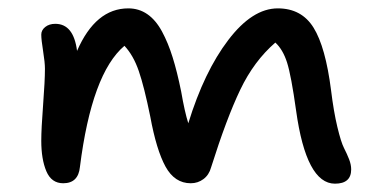

<svg xmlns="http://www.w3.org/2000/svg" viewBox="-20 -442 929 461"><path d="M131.8 -2Q103.5 -2 91.3 -30.8Q79.1 -59.6 79.1 -104Q79.1 -132.8 83.5 -190.4Q87.9 -248 87.9 -276.9Q87.9 -292 83.5 -319.3Q79.1 -346.7 79.1 -358.9Q79.1 -369.6 88.6 -377.2Q98.1 -384.8 112.8 -384.8Q156.7 -384.8 165 -319.8Q209.5 -421.9 288.1 -421.9Q313.5 -421.9 333.7 -408Q354 -394 368.9 -366.5Q383.8 -338.9 394.5 -304.4Q405.3 -270 415 -222.2Q423.3 -173.8 432.1 -146Q470.2 -270 528.1 -345.9Q585.9 -421.9 647 -421.9Q704.1 -421.9 732.9 -375.5Q761.7 -329.1 774.9 -225.1Q781.2 -173.8 790 -137.2Q798.8 -100.6 805.9 -86.7Q813 -72.8 818.1 -59.8Q823.2 -46.9 823.2 -35.2Q823.2 -1 784.2 -1Q715.3 -1 690.9 -176.8Q679.2 -260.7 669.2 -292Q659.2 -323.2 641.1 -339.8Q589.8 -295.4 556.9 -226.6Q523.9 -157.7 486.8 -40Q481.9 -22 468.5 -12Q455.1 -2 438 -2Q399.4 -2 377.4 -42Q355.5 -82 340.8 -162.1Q326.2 -233.9 313.2 -271.5Q300.3 -309.1 278.8 -332Q200.2 -265.6 171.9 -41Q168 -2 131.8 -2Z"/></svg>

Font: Shantell Sans Irregular Bouncy
Style: Regular
Weight: 400
Designer: Stephen Nixon, Anya Danilova, Shantell Martin
Foundry: Arrow Type
Version: Version 1.006;[9816181b4]